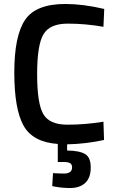

<svg xmlns="http://www.w3.org/2000/svg" viewBox="-20 -716 584 967"><path d="M318 42Q381 43 409 60Q437 77 437 128Q437 179 409.5 205Q382 231 333 231Q295 231 256 224L243 221L247 156Q281 158 302 158Q343 158 343 127Q343 112 333.5 106Q324 100 302 100H271V9Q145 0 98.5 -83.5Q52 -167 52 -351Q52 -535 106 -615.5Q160 -696 309 -696Q398 -696 505 -671L501 -581Q411 -597 321 -597Q231 -597 199 -543.5Q167 -490 167 -342.5Q167 -195 198 -141.5Q229 -88 319 -88Q409 -88 501 -103L504 -11Q412 9 318 11Z"/></svg>

Font: Titillium Web[RUS by Daymarius]
Style: Regular
Weight: 600
Designer: Cyrillization by Daymarius
Foundry: Cyrillization by Daymarius
Version: Version 1.002 September 11, 2018